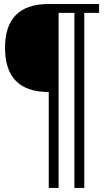

<svg xmlns="http://www.w3.org/2000/svg" viewBox="-20 -718 515 950"><path d="M221.2 211.9V-262.7Q4.9 -262.7 4.9 -481.4Q4.9 -698.2 221.2 -698.2H470.2V-654.3H397V211.9H348.1V-654.3H270V211.9Z"/></svg>

Font: Sansation Light
Style: Light
Weight: 300
Designer: Bernd Montag
Version: Version 1.301